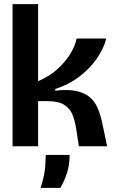

<svg xmlns="http://www.w3.org/2000/svg" viewBox="-20 -710 556 932"><path d="M41 0V-690H165V-316Q218 -338 257 -373Q296 -408 320.5 -447.5Q345 -487 352 -523H496Q483 -473 449.5 -425Q416 -377 365 -338Q314 -299 248 -278V-270Q311 -277 351.5 -268Q392 -259 416.5 -237.5Q441 -216 454 -185.5Q467 -155 475 -119L500 0H363L350 -84Q344 -123 332 -153Q320 -183 292 -201Q264 -219 211 -219H165V0ZM177 202Q196 144 199 103.5Q202 63 202 42H318Q318 94 303.5 135Q289 176 273 202Z"/></svg>

Font: Bricolage Grotesque 48pt SemiBold
Style: Regular
Weight: 600
Designer: Mathieu Triay
Foundry: Atelier Triay
Version: Version 1.000; ttfautohint (v1.8.4.7-5d5b);gftools[0.9.32]